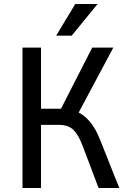

<svg xmlns="http://www.w3.org/2000/svg" viewBox="-20 -944 640 964"><path d="M93 0V-705H186V-398H295L276 -378L443 -705H549L367 -364L327 -394Q361 -389 389 -371Q417 -353 440 -322Q463 -291 481 -246L579 0H475L397 -206Q376 -264 350 -290.5Q324 -317 278 -317H186V0ZM262 -765 358 -924H470L340 -765Z"/></svg>

Font: Nunito Sans 7pt Condensed Medium
Style: Regular
Weight: 500
Width: 3
Designer: Vernon Adams
Foundry: Vernon Adams
Version: Version 3.101;gftools[0.9.27]